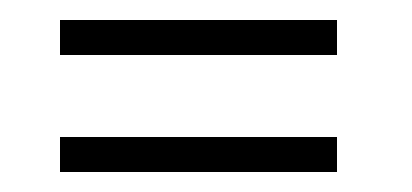

<svg xmlns="http://www.w3.org/2000/svg" viewBox="-20 -319 412 192"><path d="M317 -264V-299H40V-264ZM40 -147H317V-182H40Z"/></svg>

Font: OSH Darker Grotesque
Style: Regular
Weight: 400
Designer: Gabriel Lam
Foundry: TypeRant
Version: Version 1.000;Glyphs 3.1.1 (3148)